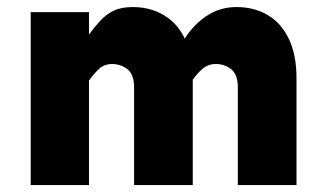

<svg xmlns="http://www.w3.org/2000/svg" viewBox="-20 -533 937 553"><path d="M665 0V-281.2Q665 -318.4 646 -333.5Q627 -348.6 601.6 -348.6Q579.1 -348.6 563 -334.5Q546.9 -320.3 533.2 -300.8L508.8 -416Q532.2 -457 571.8 -484.9Q611.3 -512.7 661.1 -512.7Q711.9 -512.7 751 -489.7Q790 -466.8 812 -420.9Q834 -375 834 -307.6V0ZM68.4 0V-498H236.3V0ZM366.2 0V-281.2Q366.2 -318.4 347.2 -333.5Q328.1 -348.6 302.7 -348.6Q280.3 -348.6 265.1 -334.5Q250 -320.3 236.3 -300.8V-433.6Q252 -455.1 268.6 -473.1Q285.2 -491.2 307.1 -502Q329.1 -512.7 362.3 -512.7Q420.9 -512.7 463.9 -481.4Q506.8 -450.2 524.4 -389.6L535.2 -320.3V0Z"/></svg>

Font: Sen ExtraBold
Style: Regular
Weight: 800
Version: Version 2.000;gftools[0.9.31]